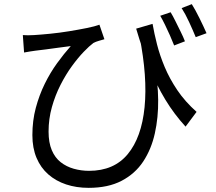

<svg xmlns="http://www.w3.org/2000/svg" viewBox="-20 -839 1040 925"><path d="M715 -724Q723 -678 736.5 -625Q750 -572 773.5 -516Q797 -460 834 -405Q871 -350 927 -300L874 -229Q819 -289 776.5 -359Q734 -429 700 -514Q666 -599 636 -701ZM90 -670Q113 -668 144 -670Q177 -672 222 -676.5Q267 -681 313 -688.5Q359 -696 398.5 -704Q438 -712 459 -720L483 -650Q473 -647 457 -642.5Q441 -638 430 -632Q411 -618 383.5 -589.5Q356 -561 326.5 -520.5Q297 -480 271.5 -430Q246 -380 230 -323Q214 -266 214 -205Q214 -152 229.5 -115.5Q245 -79 272.5 -57.5Q300 -36 335.5 -26Q371 -16 409 -16Q529 -16 595.5 -96.5Q662 -177 676.5 -322.5Q691 -468 652 -664L725 -529Q741 -443 742 -358Q743 -273 726 -196.5Q709 -120 670 -61Q631 -2 566 32Q501 66 407 66Q348 66 298.5 49.5Q249 33 212.5 1Q176 -31 156 -78.5Q136 -126 136 -188Q136 -258 152.5 -319.5Q169 -381 195.5 -435Q222 -489 255 -534.5Q288 -580 321 -617Q296 -614 263.5 -609.5Q231 -605 201 -601Q171 -597 152 -595Q138 -593 124.5 -591Q111 -589 96 -586ZM802 -780Q813 -762 825.5 -736.5Q838 -711 850.5 -686Q863 -661 871 -640L819 -620Q810 -643 798.5 -669Q787 -695 775 -719.5Q763 -744 752 -763ZM904 -819Q921 -792 941 -751.5Q961 -711 975 -679L923 -660Q909 -694 891 -733Q873 -772 855 -800Z"/></svg>

Font: Noto Sans SC Thin
Style: Regular
Weight: 400
Version: Version 2.004-H2;hotconv 1.0.118;makeotfexe 2.5.65603